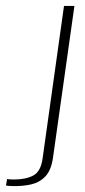

<svg xmlns="http://www.w3.org/2000/svg" viewBox="-131 -515 285 645"><path d="M-89 110Q-94 110 -101 109.5Q-108 109 -111 108L-107 86Q-106 87 -98.5 87.5Q-91 88 -84 88Q-44 88 -19 74.5Q6 61 12 18L84 -495H119L47 15Q41 57 21.5 77.5Q2 98 -26.5 104.5Q-55 111 -89 110Z"/></svg>

Font: Alumni Sans ExtraLight
Style: Italic
Weight: 250
Italic angle: -8°
Version: Version 1.016